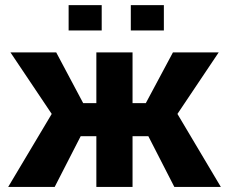

<svg xmlns="http://www.w3.org/2000/svg" viewBox="-20 -734 896 754"><path d="M562.5 -199.2H500.5V0H358.4V-199.2H296.9L194.8 0H12.2L183.1 -286.6L21 -528.3H200.7L306.6 -329.1H358.4V-528.3H500.5V-329.1H552.7L659.2 -528.3H838.9L676.8 -286.6L847.2 0H664.6ZM623.5 -614.3H493.7V-713.9H623.5ZM379.4 -614.3H249.5V-713.9H379.4Z"/></svg>

Font: Roboto Web
Style: Bold
Weight: 700
Designer: Google
Version: Version 1.200310; 2013